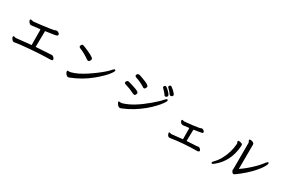

<svg xmlns="http://www.w3.org/2000/svg" viewBox="110 -1993 4780 3240"><g transform="rotate(30 2500.0 -373.5)"><path d="M174.8 -82Q144 -87.9 124 -127Q116.2 -143.1 116.2 -151.9Q116.2 -168 131.8 -168Q137.2 -168 147.2 -164.1Q157.2 -160.2 180.2 -160.2Q328.1 -178.2 462.9 -189.9L460.9 -479Q460.9 -490.2 456.1 -494.1Q297.9 -474.1 285.2 -474.1Q270 -474.1 254.4 -488Q238.8 -502 231 -518.1Q223.1 -534.2 223.1 -540Q223.1 -556.2 241.2 -556.2Q274.9 -548.8 289.1 -547.9Q293 -547.9 319.6 -551Q346.2 -554.2 420.2 -562Q494.1 -569.8 577.6 -582.5Q661.1 -595.2 671.6 -599.1Q682.1 -603 687.5 -606.9Q692.9 -610.8 713.9 -610.8Q734.9 -610.8 752.4 -595.5Q770 -580.1 770 -567.9Q770 -555.2 761 -547.6Q752 -540 721.9 -533.4Q691.9 -526.9 540 -505.9Q541 -503.9 541 -479L537.1 -196.8Q624 -204.1 717.5 -207.5Q811 -210.9 819.6 -213.4Q828.1 -215.8 836.9 -215.8Q862.8 -215.8 881.8 -195.3Q900.9 -174.8 900.9 -165Q900.9 -144 888.9 -139.4Q877 -134.8 782 -133.8Q687 -132.8 480 -116.5Q272.9 -100.1 190.9 -84Q183.1 -82 174.8 -82Z M1264.2 -26.9Q1249 -26.9 1233.4 -41Q1217.8 -55.2 1208 -72.5Q1198.2 -89.8 1198.2 -103Q1198.2 -120.1 1216.8 -120.1L1238.8 -118.2Q1252 -118.2 1268.1 -123Q1387.2 -154.8 1535.6 -253.4Q1684.1 -352.1 1784.2 -441.9Q1827.1 -481 1848.1 -507.6Q1869.1 -534.2 1883.8 -534.2Q1901.9 -534.2 1901.9 -519Q1901.9 -502.9 1873 -461.9Q1807.1 -368.2 1650.6 -241Q1494.1 -113.8 1296.9 -36.1Q1276.9 -26.9 1264.2 -26.9ZM1422.9 -436Q1407.2 -436 1394 -444.8Q1370.1 -464.8 1304.4 -502.4Q1238.8 -540 1201.2 -551.8Q1176.8 -562 1176.8 -579.1Q1176.8 -594.2 1183.1 -601.1Q1194.8 -624 1211.9 -624Q1226.1 -624 1313 -585.9Q1461.9 -521 1461.9 -491.2Q1461.9 -478 1451.4 -457Q1440.9 -436 1422.9 -436Z M2379.9 -328.1Q2369.1 -328.1 2355 -334Q2269 -378.9 2171.9 -407.2Q2143.1 -415 2143.1 -433.1Q2143.1 -448.2 2155 -462.2Q2167 -476.1 2181.2 -476.1Q2191.9 -476.1 2274.9 -450.9Q2357.9 -425.8 2393.1 -405.8Q2414.1 -392.1 2414.1 -372.1Q2404.8 -328.1 2379.9 -328.1ZM2278.8 -14.2Q2249 -14.2 2219.2 -62Q2207 -82 2207 -89.8Q2207 -102.1 2220.2 -102.1Q2231.9 -102.1 2244.1 -100.1Q2272 -100.1 2287.1 -106Q2471.2 -162.1 2703.1 -358.9Q2813 -451.2 2860.8 -508.8Q2888.2 -540 2901.9 -540Q2918.9 -540 2918.9 -522Q2918.9 -507.8 2889.2 -464.8Q2821.8 -366.2 2680.2 -245.1Q2509.8 -103 2311 -22Q2290 -14.2 2278.8 -14.2ZM2265.1 -598.1Q2240.2 -606.9 2240.2 -627Q2240.2 -640.1 2251.2 -653.1Q2262.2 -666 2279.8 -666Q2294.9 -666 2374 -636.2Q2504.9 -588.9 2504.9 -556.2Q2504.9 -541 2493.9 -522.9Q2482.9 -504.9 2469 -504.9Q2455.1 -504.9 2439.5 -516.8Q2423.8 -528.8 2372.3 -554.4Q2320.8 -580.1 2265.1 -598.1ZM2853 -564.9Q2834 -564.9 2826.4 -579.6Q2818.8 -594.2 2793 -623.5Q2767.1 -652.8 2747.1 -670.9Q2738.8 -679.2 2738.8 -690.2Q2738.8 -701.2 2747.8 -711.2Q2756.8 -721.2 2769 -721.2Q2793.9 -721.2 2865.2 -642.1Q2887.2 -615.2 2887.2 -602.1Q2887.2 -591.8 2878.7 -578.4Q2870.1 -564.9 2853 -564.9ZM2923.8 -619.1Q2910.2 -619.1 2900.9 -628.9Q2887.2 -648.9 2861.1 -678Q2835 -707 2823 -716.6Q2811 -726.1 2811 -737.8Q2811 -749 2821 -759Q2831.1 -769 2840.8 -769Q2857.9 -769 2909.4 -721.4Q2960.9 -673.8 2960.9 -652.8Q2960.9 -639.2 2949 -629.2Q2937 -619.1 2923.8 -619.1Z M3253.9 2Q3237.8 2 3226.3 -12.9Q3214.8 -27.8 3210 -43.5Q3205.1 -59.1 3205.1 -62Q3205.1 -76.2 3216.8 -76.2Q3228 -76.2 3241.2 -69.8Q3252 -66.9 3259.8 -66.9Q3377.9 -82 3469.2 -89.8L3467.8 -293.9Q3467.8 -301.8 3464.8 -308.1Q3370.1 -293.9 3350.1 -293.9Q3327.1 -293.9 3314 -305.2Q3287.1 -328.1 3287.1 -354Q3287.1 -368.2 3300.8 -368.2Q3309.1 -368.2 3318.6 -364.5Q3328.1 -360.8 3332 -359.9Q3353 -359.9 3487.8 -376Q3612.8 -392.1 3626.5 -397.5Q3640.1 -402.8 3644 -405.5Q3647.9 -408.2 3657.2 -408.2Q3673.8 -408.2 3691.4 -396Q3709 -383.8 3711.9 -368.2Q3711.9 -356 3707 -350.1Q3698.2 -340.8 3541 -317.9V-308.1Q3538.1 -288.1 3536.1 -95.2Q3653.8 -104 3732.9 -106L3757.8 -111.8Q3777.8 -111.8 3795.4 -95Q3813 -78.1 3814 -65.9Q3814 -38.1 3773.9 -38.1Q3498 -35.2 3280.8 0Q3266.1 2 3253.9 2Z M4101.1 22Q4085 22 4085 4.9Q4085 -8.8 4107.9 -28.8Q4215.8 -137.2 4268.1 -314.9Q4290 -386.2 4296.9 -475.1Q4296.9 -492.2 4291 -500.5Q4285.2 -508.8 4285.2 -518.1Q4285.2 -524.9 4287.1 -530.5Q4289.1 -536.1 4308.1 -536.1Q4323.2 -536.1 4343 -530Q4362.8 -523.9 4370.4 -517.6Q4377.9 -511.2 4377.9 -485.8Q4357.9 -170.9 4133.8 4.9Q4111.8 22 4101.1 22ZM4501 -5.9Q4485.8 -5.9 4475.1 -19Q4454.1 -43 4454.1 -61L4457 -89.8L4458 -583Q4458 -601.1 4449 -614Q4439.9 -627 4439.9 -638.9Q4439.9 -650.9 4464.8 -650.9Q4483.9 -650.9 4505.4 -642.3Q4526.9 -633.8 4532.5 -621.8Q4538.1 -609.9 4538.1 -595.2L4536.1 -127Q4655.8 -208 4773.9 -326.2Q4832 -384.8 4875 -443.8Q4898.9 -472.2 4911.1 -472.2Q4923.8 -472.2 4923.8 -453.1Q4923.8 -439 4906 -404.1Q4888.2 -369.1 4850.1 -319.6Q4812 -270 4749.5 -206.1Q4687 -142.1 4601.1 -74Q4515.1 -5.9 4501 -5.9Z"/></g></svg>

Font: LXGW WenKai Mono GB Screen
Style: Regular
Weight: 400
Monospace: yes
Designer: LXGW / Fontworks Inc.
Foundry: LXGW / Fontworks Inc.
Version: Version 1.510;January 18,2025